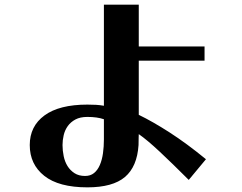

<svg xmlns="http://www.w3.org/2000/svg" viewBox="-20 -730 1040 826"><path d="M577 -710V-530H860V-469H577V-236Q637 -207 710 -160Q783 -113 866 -45L792 44Q720 -28 666.5 -78Q613 -128 577 -153Q577 -146 576.5 -137.5Q576 -129 576 -106Q570 -13 517.5 31.5Q465 76 356 76Q233 76 170.5 26.5Q108 -23 108 -106Q108 -187 171.5 -233.5Q235 -280 356 -280Q377 -280 393.5 -279Q410 -278 427 -275V-710ZM427 -217Q398 -227 356 -227Q325 -227 304.5 -216Q284 -205 271.5 -187.5Q259 -170 254 -148.5Q249 -127 249 -106Q249 -82 254 -58Q259 -34 270.5 -15.5Q282 3 300.5 15Q319 27 346 27Q369 27 384.5 14.5Q400 2 409.5 -20Q419 -42 423 -70.5Q427 -99 427 -130Z"/></svg>

Font: Cafe24 ClassicType
Style: Regular
Weight: 400
Designer: Cafe24 thkim, hmlim, mnelim & 4IR
Foundry: Cafe24
Version: Version 1.000